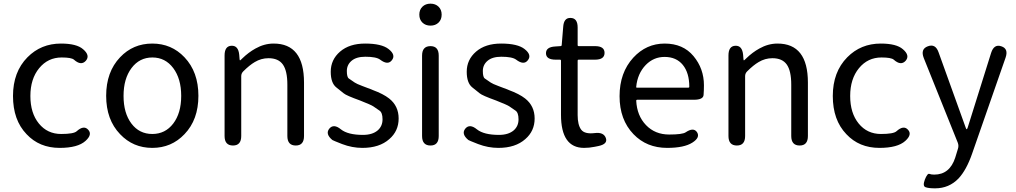

<svg xmlns="http://www.w3.org/2000/svg" viewBox="-20 -795 5549 1049"><path d="M306 13Q195 13 125 -62Q51 -139 51 -270.5Q51 -402 130 -482Q204 -557 313 -557Q399 -557 434 -526Q474 -492 449 -463Q423 -434 384 -469Q370 -481 317 -481Q242 -481 194 -422.5Q146 -364 146 -270.5Q146 -177 192.5 -120Q239 -63 314 -63Q383 -63 399 -78Q438 -113 462 -86Q486 -60 447 -25Q405 13 306 13Z M636 -62Q560 -141 560 -271.5Q560 -402 636 -482Q707 -557 812 -557Q917 -557 988 -482Q1064 -402 1064 -271.5Q1064 -141 988 -62Q917 13 812 13Q707 13 636 -62ZM698 -120Q741 -63 812 -63Q883 -63 926.5 -120Q970 -177 970 -271Q970 -365 926.5 -423Q883 -481 812.5 -481Q742 -481 698.5 -423Q655 -365 655 -271Q655 -177 698 -120Z M1253 0Q1207 0 1207 -52V-492Q1207 -543 1244 -545Q1282 -547 1287 -496L1289 -471Q1290 -465 1291.5 -465Q1293 -465 1304 -476Q1338 -509 1376 -530Q1424 -557 1475 -557Q1641 -557 1641 -344V-52Q1641 0 1596 0Q1550 0 1550 -52V-332Q1550 -408 1525.5 -442.5Q1501 -477 1447 -477Q1407 -477 1372 -456Q1343 -439 1309 -405Q1298 -394 1298 -379V-52Q1298 0 1253 0Z M1960 13Q1904 13 1849 -8Q1798 -28 1796 -30Q1756 -63 1779 -92Q1803 -121 1843 -88Q1881 -58 1963 -58Q2015 -58 2044 -83Q2070 -106 2070 -143Q2070 -180 2053 -191Q2031 -206 2019.5 -214Q2008 -222 1947 -246Q1872 -273 1858 -285Q1838 -301 1818 -317Q1787 -341 1787 -403Q1787 -469 1838 -513Q1889 -557 1975 -557Q2065 -557 2103 -527Q2144 -495 2121 -466Q2099 -437 2057 -469Q2036 -485 1976 -485Q1927 -485 1901 -463Q1875 -441 1875 -407Q1875 -373 1886 -366Q1908 -351 1918 -344Q1928 -337 1960 -325Q1985 -316 1989 -314Q1994 -313 2017 -303Q2074 -282 2106 -257Q2158 -216 2158 -147.5Q2158 -79 2107 -35Q2053 13 1960 13Z M2332 0Q2286 0 2286 -52V-491Q2286 -543 2332 -543Q2377 -543 2377 -491V-52Q2377 0 2332 0ZM2332 -655Q2305 -655 2288 -671.5Q2271 -688 2271 -715Q2271 -742 2288 -758.5Q2305 -775 2332 -775Q2359 -775 2376 -758.5Q2393 -742 2393 -715Q2393 -688 2376 -671.5Q2359 -655 2332 -655Z M2703 13Q2647 13 2592 -8Q2541 -28 2539 -30Q2499 -63 2522 -92Q2546 -121 2586 -88Q2624 -58 2706 -58Q2758 -58 2787 -83Q2813 -106 2813 -143Q2813 -180 2796 -191Q2774 -206 2762.5 -214Q2751 -222 2690 -246Q2615 -273 2601 -285Q2581 -301 2561 -317Q2530 -341 2530 -403Q2530 -469 2581 -513Q2632 -557 2718 -557Q2808 -557 2846 -527Q2887 -495 2864 -466Q2842 -437 2800 -469Q2779 -485 2719 -485Q2670 -485 2644 -463Q2618 -441 2618 -407Q2618 -373 2629 -366Q2651 -351 2661 -344Q2671 -337 2703 -325Q2728 -316 2732 -314Q2737 -313 2760 -303Q2817 -282 2849 -257Q2901 -216 2901 -147.5Q2901 -79 2850 -35Q2796 13 2703 13Z M3229 7Q3200 13 3171 13Q3045 13 3045 -168V-464Q3045 -469 3040 -469H3016Q2964 -469 2963 -503Q2962 -538 3013 -541L3042 -543Q3049 -543 3049 -550L3057 -647Q3060 -699 3098 -697Q3136 -696 3136 -645V-548Q3136 -543 3141 -543H3231Q3283 -543 3283 -506Q3283 -469 3231 -469H3141Q3136 -469 3136 -464V-166Q3136 -113 3155 -87Q3174 -61 3230 -68Q3278 -74 3290 -41Q3302 -8 3249 3Z M3625 13Q3513 13 3441 -62Q3365 -141 3365 -269.5Q3365 -398 3440 -480Q3511 -557 3611.5 -557Q3712 -557 3769 -488.5Q3826 -420 3826 -329Q3826 -302 3824 -276Q3822 -250 3771 -250H3461Q3456 -250 3456 -245Q3460 -163 3509.5 -111.5Q3559 -60 3636 -60Q3708 -60 3726 -72Q3769 -101 3788 -73Q3807 -44 3763 -16Q3718 13 3625 13ZM3456 -321Q3455 -316 3460 -316H3741Q3746 -316 3746 -321Q3746 -397 3710.5 -440.5Q3675 -484 3611 -484Q3551 -484 3508 -440Q3463 -393 3456 -321Z M4006 0Q3960 0 3960 -52V-492Q3960 -543 3997 -545Q4035 -547 4040 -496L4042 -471Q4043 -465 4044.5 -465Q4046 -465 4057 -476Q4091 -509 4129 -530Q4177 -557 4228 -557Q4394 -557 4394 -344V-52Q4394 0 4349 0Q4303 0 4303 -52V-332Q4303 -408 4278.5 -442.5Q4254 -477 4200 -477Q4160 -477 4125 -456Q4096 -439 4062 -405Q4051 -394 4051 -379V-52Q4051 0 4006 0Z M4785 13Q4674 13 4604 -62Q4530 -139 4530 -270.5Q4530 -402 4609 -482Q4683 -557 4792 -557Q4878 -557 4913 -526Q4953 -492 4928 -463Q4902 -434 4863 -469Q4849 -481 4796 -481Q4721 -481 4673 -422.5Q4625 -364 4625 -270.5Q4625 -177 4671.5 -120Q4718 -63 4793 -63Q4862 -63 4878 -78Q4917 -113 4941 -86Q4965 -60 4926 -25Q4884 13 4785 13Z M5089 234Q5052 234 5036 227.5Q5020 221 5033 186Q5047 151 5057.5 155Q5068 159 5084 159Q5169 159 5199 66Q5207 42 5214 17Q5219 1 5213 -15L5027 -478Q5008 -527 5049 -542Q5091 -558 5108 -509L5256 -98Q5259 -89 5261.5 -89Q5264 -89 5267 -98L5395 -506Q5411 -556 5451 -542Q5491 -529 5474 -480L5291 45Q5260 134 5217 180Q5165 234 5089 234Z"/></svg>

Font: Resource Han Rounded JP
Style: Regular
Weight: 400
Designer: Cyano Hao (round all glyphs); Ryoko NISHIZUKA 西塚涼子 (kana, bopomofo & ideographs); Paul D. Hunt (Latin, Greek & Cyrillic)
Foundry: Cyano Hao
Version: 0.990